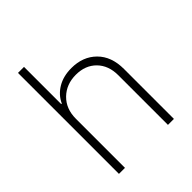

<svg xmlns="http://www.w3.org/2000/svg" viewBox="-201 -852 978 978"><g transform="rotate(-45 288.0 -363.5)"><path d="M133.2 -353.7V0H89.8V-727.3H133.2V-459.2H137.4Q156.6 -501.8 198.7 -527.2Q240.8 -552.6 299.7 -552.6Q382.5 -552.6 434.1 -501.1Q485.8 -449.6 485.8 -359.7V0H442.8V-358Q442.8 -427.9 401.3 -470.2Q359.7 -512.4 291.5 -512.4Q222.7 -512.4 177.9 -468.8Q133.2 -425.1 133.2 -353.7Z"/></g></svg>

Font: Inter Extra Light BETA
Style: Regular
Weight: 200
Designer: Rasmus Andersson
Foundry: rsms
Version: Version 3.011;git-f93a4a705